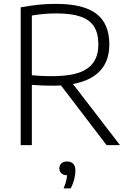

<svg xmlns="http://www.w3.org/2000/svg" viewBox="-20 -768 684 1016"><path d="M89.5 0V-729Q116 -734 145.2 -738.2Q174.5 -742.5 207.2 -745Q240 -747.5 277.5 -747.5Q420.5 -747.5 489.5 -695.5Q558.5 -643.5 558.5 -533Q558.5 -460.5 524.8 -412Q491 -363.5 424 -339Q357 -314.5 257.5 -314.5Q224.5 -314.5 199.5 -315.8Q174.5 -317 148.5 -319V0ZM544 0 277 -349.5H346L615 0ZM257 -365Q386 -365 443.2 -406.2Q500.5 -447.5 500.5 -532Q500.5 -591 477.8 -627.2Q455 -663.5 406.2 -680.2Q357.5 -697 279.5 -697Q238.5 -697 208.8 -694Q179 -691 148.5 -686V-370Q169 -368 185.2 -367Q201.5 -366 218.5 -365.5Q235.5 -365 257 -365ZM316.5 229Q328.5 200.5 332.2 180Q336 159.5 336 140L343.5 159.5H336.5Q316 159.5 305 149.2Q294 139 294 122.5Q294 106.5 304.8 96.5Q315.5 86.5 335 86.5Q356 86.5 367.5 98.8Q379 111 379 135.5Q379 155.5 372.8 180.5Q366.5 205.5 354 229Z"/></svg>

Font: Encode Sans Condensed Thin Light
Style: Regular
Weight: 300
Version: Version 3.002